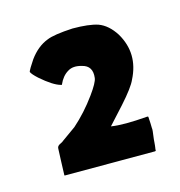

<svg xmlns="http://www.w3.org/2000/svg" viewBox="-56 -794 349 373"><g transform="rotate(-15 119.0 -607.0)"><path d="M218 -539Q219 -525 219 -516Q220 -515 217 -494Q217 -491 216.5 -487.5Q216 -484 216 -482Q216 -480 215.5 -478Q215 -476 215 -475Q215 -474 215 -473V-472Q214 -471 213 -471H32Q31 -471 31 -472Q31 -479 32 -500.5Q33 -522 33 -525Q33 -528 35 -530Q37 -532 40.5 -533.5Q44 -535 46 -537L74 -557Q99 -579 120 -608Q136 -630 137 -639Q140 -663 119 -668Q102 -673 91 -666Q79 -659 72 -643Q71 -642 70 -643Q55 -647 31 -668Q20 -678 18 -683Q18 -684 22 -691L31 -705Q47 -727 68 -735Q82 -741 120 -743Q153 -743 171 -737Q190 -730 204 -708Q230 -664 206 -617Q200 -603 174 -574L143 -540Q167 -536 216 -540Q218 -540 218 -539Z"/></g></svg>

Font: Tovari Sans
Style: Bold
Weight: 700
Designer: Verneri Kontto, Denis Ignatov
Foundry: Verneri Kontto
Version: Version 1.10 May 7, 2019